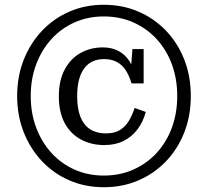

<svg xmlns="http://www.w3.org/2000/svg" viewBox="-20 -758 873 806"><path d="M417 -510Q391 -510 370.5 -501Q350 -492 335 -473Q320 -454 312 -424.5Q304 -395 304 -354Q304 -301 318 -266.5Q332 -232 359 -215Q386 -198 424 -198Q461 -198 484 -212.5Q507 -227 521.5 -251.5Q536 -276 545 -305L592 -288Q581 -247 557.5 -215.5Q534 -184 499 -166.5Q464 -149 418 -149Q363 -149 319.5 -172.5Q276 -196 251.5 -241.5Q227 -287 227 -354Q227 -420 251.5 -466Q276 -512 318 -535.5Q360 -559 412 -559Q448 -559 476.5 -544.5Q505 -530 523.5 -501Q542 -472 548 -428L528 -449L536 -552H583V-408H532Q523 -439 508.5 -462Q494 -485 471 -497.5Q448 -510 417 -510ZM109 -355Q109 -283 132 -222Q155 -161 196 -116Q237 -71 293 -46Q349 -21 416 -21Q483 -21 539.5 -46Q596 -71 637.5 -116Q679 -161 701.5 -222Q724 -283 724 -355Q724 -427 701.5 -488Q679 -549 637.5 -594Q596 -639 539.5 -664Q483 -689 416 -689Q349 -689 293 -664Q237 -639 196 -594Q155 -549 132 -488Q109 -427 109 -355ZM52 -355Q52 -438 80 -508Q108 -578 157 -629.5Q206 -681 272 -709.5Q338 -738 416 -738Q494 -738 560.5 -709.5Q627 -681 676.5 -629.5Q726 -578 753.5 -508Q781 -438 781 -355Q781 -272 753.5 -202Q726 -132 676.5 -80.5Q627 -29 560.5 -0.5Q494 28 416 28Q338 28 272 -0.5Q206 -29 157 -80.5Q108 -132 80 -202Q52 -272 52 -355Z"/></svg>

Font: Roboto Serif 20pt SemiCondensed
Style: Regular
Weight: 400
Width: 4
Version: Version 1.008